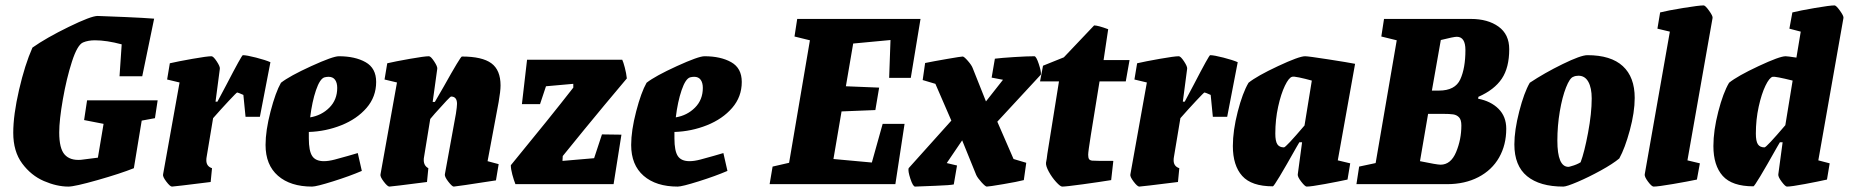

<svg xmlns="http://www.w3.org/2000/svg" viewBox="-20 -681 6837 710"><path d="M553 -244 504 -235 475 -59Q425 -39 340.5 -15Q256 9 233 9Q190 9 142.5 -11.5Q95 -32 62 -76.5Q29 -121 29 -190Q29 -256 50.5 -349Q72 -442 100 -505Q151 -541 234 -581.5Q317 -622 341 -622Q374 -621 443 -618Q512 -615 550 -612L506 -399H422L430 -517Q374 -532 331 -532Q306 -532 287 -524Q266 -515 246 -453Q226 -391 212.5 -314Q199 -237 199 -191Q199 -132 219 -109.5Q239 -87 279 -90L342 -98L363 -223L291 -237L302 -310H563Z M980 -451 941 -249H888L880 -330Q860 -339 857 -339Q855 -339 826 -308Q797 -277 768 -244L744 -100Q743 -95 743 -88Q743 -66 764 -59L759 -8Q623 9 616 9Q609 9 595 -9.5Q581 -28 583 -36L644 -376L598 -387L608 -447Q638 -454 692 -463.5Q746 -473 762 -473Q769 -473 781.5 -454Q794 -435 793 -427L777 -305H784L818 -369Q874 -477 878 -477Q892 -477 927 -468Q962 -459 980 -451Z M1122 -193V-169Q1122 -123 1134.5 -104Q1147 -85 1178 -85Q1195 -85 1218 -91Q1241 -97 1267 -104.5Q1293 -112 1303 -115L1318 -49Q1274 -30 1212 -10.5Q1150 9 1134 9Q1054 9 1008 -31Q962 -71 962 -145Q962 -198 980.5 -269Q999 -340 1019 -375Q1051 -400 1131 -436.5Q1211 -473 1233 -473Q1293 -473 1332 -451Q1371 -429 1371 -378Q1371 -323 1335.5 -282Q1300 -241 1242.5 -218Q1185 -195 1122 -193ZM1127 -247Q1169 -254 1198 -283Q1227 -312 1227 -356Q1227 -375 1219 -386Q1211 -397 1195 -397Q1188 -397 1180 -395Q1163 -390 1148.5 -347.5Q1134 -305 1127 -247Z M1824 -304 1783 -85 1824 -74 1814 -14Q1665 9 1658 9Q1652 9 1638 -9Q1624 -27 1625 -36L1666 -261Q1670 -287 1670 -297Q1670 -324 1648 -324Q1644 -324 1588 -261Q1587 -260 1571 -241L1548 -100Q1547 -96 1547 -89Q1547 -68 1564 -59L1559 -8Q1427 9 1420 9Q1413 9 1399 -9.5Q1385 -28 1387 -36L1448 -376L1402 -387L1412 -447Q1442 -454 1496 -463.5Q1550 -473 1566 -473Q1573 -473 1585.5 -454Q1598 -435 1597 -427L1580 -304H1588L1621 -361Q1683 -472 1688 -472Q1763 -472 1797 -447Q1831 -422 1831 -365Q1831 -344 1824 -304Z M2206 -184 2278 -183 2249 0H1886Q1880 -15 1874.5 -35.5Q1869 -56 1869 -70Q2016 -249 2100 -357V-371L1999 -362L1977 -296H1910L1929 -460H2281Q2285 -452 2290.5 -431Q2296 -410 2298 -391L2215 -292Q2141 -203 2061 -104L2060 -86L2177 -96Z M2474 -193V-169Q2474 -123 2486.5 -104Q2499 -85 2530 -85Q2547 -85 2570 -91Q2593 -97 2619 -104.5Q2645 -112 2655 -115L2670 -49Q2626 -30 2564 -10.5Q2502 9 2486 9Q2406 9 2360 -31Q2314 -71 2314 -145Q2314 -198 2332.5 -269Q2351 -340 2371 -375Q2403 -400 2483 -436.5Q2563 -473 2585 -473Q2645 -473 2684 -451Q2723 -429 2723 -378Q2723 -323 2687.5 -282Q2652 -241 2594.5 -218Q2537 -195 2474 -193ZM2479 -247Q2521 -254 2550 -283Q2579 -312 2579 -356Q2579 -375 2571 -386Q2563 -397 2547 -397Q2540 -397 2532 -395Q2515 -390 2500.5 -347.5Q2486 -305 2479 -247Z M3268 -393 3273 -533 3135 -520 3108 -362 3231 -357 3217 -274 3092 -269 3062 -93 3204 -80 3244 -223H3325L3291 0H2826L2837 -65L2898 -79L2975 -532L2918 -546L2928 -611H3384L3348 -393Z M3829 -405 3668 -231 3728 -93 3775 -79 3766 -15Q3743 -9 3690 0Q3637 9 3629 9Q3624 9 3609.5 -7Q3595 -23 3590 -34L3538 -162L3481 -78L3519 -69L3507 1Q3494 4 3440 6Q3386 8 3364 9Q3356 9 3346.5 -20Q3337 -49 3340 -59L3498 -235L3439 -371L3392 -385L3401 -448Q3430 -454 3482 -463Q3534 -472 3540 -472Q3545 -472 3559 -456Q3573 -440 3577 -429L3626 -306L3689 -386L3647 -394L3659 -464Q3683 -467 3730.5 -470Q3778 -473 3805 -473Q3812 -473 3821.5 -444Q3831 -415 3829 -405Z M3848 -79Q3851 -93 3853 -112L3896 -380H3826L3837 -438L3914 -469L4026 -587Q4040 -587 4078 -573L4061 -459H4157L4143 -380H4046Q4024 -245 4014 -182.5Q4004 -120 4004 -109Q4004 -98 4007 -93Q4010 -88 4019 -87Q4025 -86 4097 -86L4089 -15Q4046 -8 3984 0.5Q3922 9 3908 9Q3901 9 3885.5 -8Q3870 -25 3858.5 -46Q3847 -67 3848 -79Z M4557 -451 4518 -249H4465L4457 -330Q4437 -339 4434 -339Q4432 -339 4403 -308Q4374 -277 4345 -244L4321 -100Q4320 -95 4320 -88Q4320 -66 4341 -59L4336 -8Q4200 9 4193 9Q4186 9 4172 -9.5Q4158 -28 4160 -36L4221 -376L4175 -387L4185 -447Q4215 -454 4269 -463.5Q4323 -473 4339 -473Q4346 -473 4358.5 -454Q4371 -435 4370 -427L4354 -305H4361L4395 -369Q4451 -477 4455 -477Q4469 -477 4504 -468Q4539 -459 4557 -451Z M4927 -88 4973 -77 4963 -17Q4931 -10 4879.5 -0.5Q4828 9 4812 9Q4806 9 4792 -9Q4778 -27 4779 -36L4795 -155H4785L4775 -138Q4693 8 4687 8Q4608 8 4573.5 -30.5Q4539 -69 4539 -141Q4539 -198 4557 -268Q4575 -338 4597 -375Q4628 -400 4706 -436.5Q4784 -473 4806 -473Q4818 -473 4892 -461.5Q4966 -450 4991 -445ZM4804 -217 4831 -383Q4806 -390 4784.5 -394.5Q4763 -399 4758 -397Q4746 -394 4731.5 -364Q4717 -334 4706.5 -286.5Q4696 -239 4696 -187Q4696 -159 4703.5 -147.5Q4711 -136 4728 -136Q4735 -136 4804 -217Z M5550 -205Q5550 -145 5523.5 -98.5Q5497 -52 5447 -26Q5397 0 5331 0H4996L5006 -65L5067 -78L5145 -532L5088 -546L5098 -611H5419Q5482 -611 5521.5 -582.5Q5561 -554 5561 -499Q5561 -431 5533.5 -390Q5506 -349 5447 -323L5446 -316Q5493 -307 5521.5 -278.5Q5550 -250 5550 -205ZM5399 -496Q5399 -545 5367 -545Q5356 -545 5308 -533L5275 -346H5301Q5361 -346 5380 -387.5Q5399 -429 5399 -496ZM5384 -217Q5384 -238 5375.5 -247Q5367 -256 5354 -258Q5341 -260 5314 -260H5261L5231 -85Q5294 -72 5307 -72Q5345 -72 5364.5 -118.5Q5384 -165 5384 -217Z M5580 -147Q5580 -199 5598 -269Q5616 -339 5637 -375Q5691 -411 5758.5 -444Q5826 -477 5850 -477Q5937 -477 5981 -436.5Q6025 -396 6025 -319Q6025 -266 6007 -199.5Q5989 -133 5968 -95Q5944 -75 5899.5 -50.5Q5855 -26 5814 -8.5Q5773 9 5761 9Q5674 9 5627 -29.5Q5580 -68 5580 -147ZM5792 -67Q5800 -69 5809.5 -73Q5819 -77 5825 -81Q5839 -118 5852.5 -190Q5866 -262 5866 -317Q5866 -356 5853.5 -378.5Q5841 -401 5817 -401Q5806 -401 5798 -397Q5785 -393 5771 -357.5Q5757 -322 5748 -269Q5739 -216 5739 -161Q5739 -64 5780 -64Q5783 -64 5792 -67Z M6062 -36 6155 -564 6109 -575 6119 -635Q6146 -642 6204.5 -651.5Q6263 -661 6280 -661Q6286 -661 6300 -641.5Q6314 -622 6313 -615L6220 -88L6266 -77L6255 -17Q6222 -10 6166.5 -0.5Q6111 9 6095 9Q6088 9 6074.5 -9Q6061 -27 6062 -36Z M6797 -615 6704 -88 6746 -77 6736 -17Q6705 -10 6654.5 -0.5Q6604 9 6588 9Q6582 9 6568.5 -9Q6555 -27 6556 -36L6572 -155H6562L6552 -138Q6470 8 6464 8Q6385 8 6350.5 -30.5Q6316 -69 6316 -141Q6316 -198 6334 -268Q6352 -338 6374 -375Q6405 -400 6483 -436.5Q6561 -473 6583 -473Q6590 -473 6623 -468L6639 -564L6597 -575L6608 -635Q6636 -642 6691.5 -651.5Q6747 -661 6764 -661Q6770 -661 6784 -641.5Q6798 -622 6797 -615ZM6582 -218 6609 -383Q6545 -399 6535 -397Q6523 -394 6508.5 -364Q6494 -334 6483.5 -286.5Q6473 -239 6473 -187Q6473 -159 6480.5 -147.5Q6488 -136 6505 -136Q6512 -136 6582 -218Z"/></svg>

Font: Grenze ExtraBold
Style: Italic
Weight: 800
Italic angle: -10°
Designer: Renata Polastri
Foundry: Omnibus-Type
Version: Version 1.002; ttfautohint (v1.8)